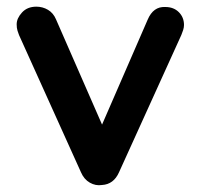

<svg xmlns="http://www.w3.org/2000/svg" viewBox="-20 -555 602 576"><path d="M89 -535Q108 -535 124 -525.5Q140 -516 148 -497L295 -161L273 -151L423 -496Q440 -536 476 -534Q501 -534 516.5 -518.5Q532 -503 532 -480Q532 -473 529.5 -465Q527 -457 524 -450L337 -38Q321 -2 286 0Q267 3 249.5 -7Q232 -17 223 -38L37 -450Q35 -455 32.5 -463Q30 -471 30 -482Q30 -500 46 -517.5Q62 -535 89 -535Z"/></svg>

Font: Quicksand Light
Style: Bold
Weight: 700
Version: Version 3.004